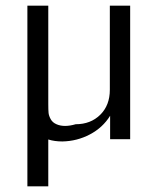

<svg xmlns="http://www.w3.org/2000/svg" viewBox="-20 -493 561 680"><path d="M77 167V-473H151V-124Q151 -103 152 -93Q153 -83 159.5 -71Q166 -59 180 -53Q207 -41 248 -53Q301 -53 335 -86.5Q369 -120 369 -175V-473H441V0H370V-83Q344 -41 298.5 -17Q253 7 201 8Q173 8 151 1V167Z"/></svg>

Font: Coval
Style: ExtraLight
Weight: 250
Foundry: Context Ltd
Version: Version 001.000